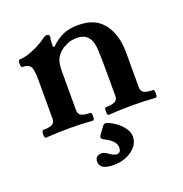

<svg xmlns="http://www.w3.org/2000/svg" viewBox="-120 -537 826 868"><g transform="rotate(-20 293.0 -103.0)"><path d="M36 4Q31 4 29.5 -5Q28 -14 29.5 -23.5Q31 -33 36 -33Q64 -33 78.5 -40Q93 -47 93 -66V-250Q93 -304 83 -318.5Q73 -333 45 -333Q40 -333 38.5 -342Q37 -351 38.5 -360Q40 -369 45 -369Q64 -369 88.5 -377Q113 -385 136.5 -397Q160 -409 176 -421Q183 -427 188 -429Q193 -431 198 -431Q210 -431 210 -418Q207 -406 206.5 -396Q206 -386 206 -372L212 -369Q243 -399 273.5 -412Q304 -425 344 -425Q395 -425 428.5 -406.5Q462 -388 483 -349Q496 -323 502 -295Q508 -267 508 -228V-66Q508 -47 522 -40Q536 -33 564 -33Q569 -33 570.5 -23.5Q572 -14 570.5 -5Q569 4 564 4Q536 2 507.5 1Q479 0 451 0Q422 0 394 1Q366 2 337 4Q333 4 331.5 -5Q330 -14 331.5 -23.5Q333 -33 337 -33Q366 -33 380.5 -40Q395 -47 395 -66V-173Q395 -249 393 -286.5Q391 -324 380 -342Q368 -360 354 -366Q340 -372 319 -372Q294 -372 278 -365Q262 -358 250 -351Q229 -336 217.5 -316Q206 -296 206 -254V-66Q206 -47 220 -40Q234 -33 262 -33Q267 -33 268.5 -23.5Q270 -14 268.5 -5Q267 4 262 4Q234 2 206 1Q178 0 149 0Q121 0 92.5 1Q64 2 36 4ZM284 225Q216 225 216 186Q216 156 248 156Q260 156 282 172Q299 184 312 184Q332 184 332 158Q332 125 276 99Q262 91 271 78L297 42Q304 32 316 35Q338 43 358.5 58Q379 73 393 92.5Q407 112 407 133Q407 160 389 181Q371 202 343 213.5Q315 225 284 225Z"/></g></svg>

Font: Junicode SmExp
Style: Bold
Weight: 700
Width: 6
Designer: Peter S. Baker
Version: Version 2.205; ttfautohint (v1.8.4)